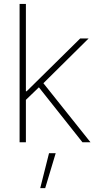

<svg xmlns="http://www.w3.org/2000/svg" viewBox="-20 -727 502 981"><path d="M80.1 -707H112.3V-260.7H116.2L389.6 -530.3H432.6L201.7 -301.8L442.4 0H401.4L178.7 -280.8L112.3 -216.8V0H80.1ZM230.5 55.7H264.6L210.9 234.4H185.5Z"/></svg>

Font: Pretendard Thin
Style: Regular
Weight: 100
Designer: Base glyphs from Inter by Rasmus Andersson; Hangeul glyphs from Noto Sans CJK(Source Han Sans) by Jang Soo-young and Kan
Foundry: Kil Hyung-jin
Version: Version 1.309